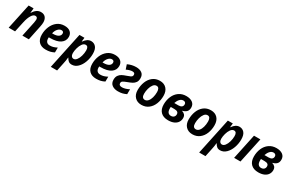

<svg xmlns="http://www.w3.org/2000/svg" viewBox="155 -1951 5376 3586"><g transform="rotate(30 2843.0 -157.5)"><path d="M133 -545H240L230 -444H233Q302 -555 396 -555Q461 -555 495 -515.5Q529 -476 529 -407Q529 -371 517 -313L452 0H313L381 -322Q389 -364 389 -385Q389 -442 340 -442Q297 -442 261 -383Q225 -324 204 -227L155 0H17Z M617 -197Q617 -290 651 -371.5Q685 -453 750.5 -503.5Q816 -554 907 -554Q989 -554 1033 -515Q1077 -476 1077 -411Q1077 -322 1002 -270.5Q927 -219 779 -219H756Q755 -211 755 -196Q755 -148 778.5 -121.5Q802 -95 847 -95Q886 -95 919.5 -104.5Q953 -114 998 -137L997 -32Q955 -10 913.5 0Q872 10 817 10Q723 10 670 -43Q617 -96 617 -197ZM790 -314Q866 -314 905.5 -339.5Q945 -365 945 -407Q945 -430 932.5 -442Q920 -454 896 -454Q856 -454 820.5 -415Q785 -376 772 -314Z M1230 -544H1337L1328 -459H1332Q1398 -554 1479 -554Q1543 -554 1583.5 -507Q1624 -460 1624 -362Q1624 -270 1593 -184Q1562 -98 1506 -44Q1450 10 1379 10Q1336 10 1309.5 -11.5Q1283 -33 1262 -72H1258Q1253 -7 1237 63L1200 240H1064ZM1484 -355Q1484 -443 1425 -443Q1385 -443 1355 -401Q1325 -359 1308.5 -299Q1292 -239 1292 -189Q1292 -149 1309.5 -125Q1327 -101 1357 -101Q1392 -101 1421 -138.5Q1450 -176 1467 -235.5Q1484 -295 1484 -355Z M1705 -197Q1705 -290 1739 -371.5Q1773 -453 1838.5 -503.5Q1904 -554 1995 -554Q2077 -554 2121 -515Q2165 -476 2165 -411Q2165 -322 2090 -270.5Q2015 -219 1867 -219H1844Q1843 -211 1843 -196Q1843 -148 1866.5 -121.5Q1890 -95 1935 -95Q1974 -95 2007.5 -104.5Q2041 -114 2086 -137L2085 -32Q2043 -10 2001.5 0Q1960 10 1905 10Q1811 10 1758 -43Q1705 -96 1705 -197ZM1878 -314Q1954 -314 1993.5 -339.5Q2033 -365 2033 -407Q2033 -430 2020.5 -442Q2008 -454 1984 -454Q1944 -454 1908.5 -415Q1873 -376 1860 -314Z M2198 -140Q2198 -196 2222.5 -231.5Q2247 -267 2283.5 -286.5Q2320 -306 2380 -326Q2425 -341 2446.5 -352Q2468 -363 2475.5 -375Q2483 -387 2483 -407Q2483 -450 2428 -450Q2374 -450 2302 -414L2269 -512Q2357 -554 2451 -554Q2527 -554 2574.5 -519.5Q2622 -485 2622 -412Q2622 -355 2598 -321Q2574 -287 2537.5 -267.5Q2501 -248 2432 -223Q2379 -203 2358 -188Q2337 -173 2337 -145Q2337 -93 2405 -93Q2470 -93 2556 -137L2555 -31Q2512 -10 2471 0Q2430 10 2375 10Q2298 10 2248 -27Q2198 -64 2198 -140Z M2685 -197Q2685 -294 2717 -375Q2749 -456 2812 -505Q2875 -554 2964 -554Q3054 -554 3106.5 -497.5Q3159 -441 3159 -342Q3159 -248 3127.5 -168Q3096 -88 3033 -39Q2970 10 2880 10Q2792 10 2738.5 -46Q2685 -102 2685 -197ZM3019 -343Q3019 -388 3003.5 -415Q2988 -442 2953 -442Q2913 -442 2884 -404.5Q2855 -367 2839.5 -310Q2824 -253 2824 -197Q2824 -103 2893 -103Q2930 -103 2959 -136Q2988 -169 3003.5 -224Q3019 -279 3019 -343Z M3241 -208Q3241 -302 3275 -381Q3309 -460 3375 -507Q3441 -554 3532 -554Q3617 -554 3667 -516.5Q3717 -479 3717 -410Q3717 -353 3686 -321.5Q3655 -290 3600 -277V-273Q3638 -262 3661 -236Q3684 -210 3684 -165Q3684 -118 3659.5 -78Q3635 -38 3584 -14Q3533 10 3458 10Q3353 10 3297 -47Q3241 -104 3241 -208ZM3487 -328Q3532 -328 3556.5 -346.5Q3581 -365 3581 -402Q3581 -426 3566 -440Q3551 -454 3525 -454Q3484 -454 3451 -420Q3418 -386 3399 -328ZM3547 -167Q3547 -200 3524.5 -216Q3502 -232 3453 -232H3379Q3378 -222 3378 -200Q3378 -142 3400.5 -115Q3423 -88 3462 -88Q3502 -88 3524.5 -110Q3547 -132 3547 -167Z M3785 -197Q3785 -294 3817 -375Q3849 -456 3912 -505Q3975 -554 4064 -554Q4154 -554 4206.5 -497.5Q4259 -441 4259 -342Q4259 -248 4227.5 -168Q4196 -88 4133 -39Q4070 10 3980 10Q3892 10 3838.5 -46Q3785 -102 3785 -197ZM4119 -343Q4119 -388 4103.5 -415Q4088 -442 4053 -442Q4013 -442 3984 -404.5Q3955 -367 3939.5 -310Q3924 -253 3924 -197Q3924 -103 3993 -103Q4030 -103 4059 -136Q4088 -169 4103.5 -224Q4119 -279 4119 -343Z M4430 -544H4537L4528 -459H4532Q4598 -554 4679 -554Q4743 -554 4783.5 -507Q4824 -460 4824 -362Q4824 -270 4793 -184Q4762 -98 4706 -44Q4650 10 4579 10Q4536 10 4509.5 -11.5Q4483 -33 4462 -72H4458Q4453 -7 4437 63L4400 240H4264ZM4684 -355Q4684 -443 4625 -443Q4585 -443 4555 -401Q4525 -359 4508.5 -299Q4492 -239 4492 -189Q4492 -149 4509.5 -125Q4527 -101 4557 -101Q4592 -101 4621 -138.5Q4650 -176 4667 -235.5Q4684 -295 4684 -355Z M4994 -544H5132L5016 0H4879Z M5186 -208Q5186 -302 5220 -381Q5254 -460 5320 -507Q5386 -554 5477 -554Q5562 -554 5612 -516.5Q5662 -479 5662 -410Q5662 -353 5631 -321.5Q5600 -290 5545 -277V-273Q5583 -262 5606 -236Q5629 -210 5629 -165Q5629 -118 5604.5 -78Q5580 -38 5529 -14Q5478 10 5403 10Q5298 10 5242 -47Q5186 -104 5186 -208ZM5432 -328Q5477 -328 5501.5 -346.5Q5526 -365 5526 -402Q5526 -426 5511 -440Q5496 -454 5470 -454Q5429 -454 5396 -420Q5363 -386 5344 -328ZM5492 -167Q5492 -200 5469.5 -216Q5447 -232 5398 -232H5324Q5323 -222 5323 -200Q5323 -142 5345.5 -115Q5368 -88 5407 -88Q5447 -88 5469.5 -110Q5492 -132 5492 -167Z"/></g></svg>

Font: Noto Sans Display
Style: Bold Italic
Weight: 700
Italic angle: -12°
Designer: Monotype Design team
Foundry: Monotype Imaging Inc.
Version: Version 1.000